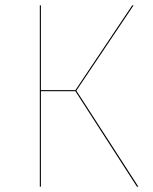

<svg xmlns="http://www.w3.org/2000/svg" viewBox="-20 -700 572 720"><path d="M481.1 -680.1H475.9L262.7 -361.9H133.4V-680.1H129.3V0H133.4V-358.1H262.6L493.5 0H498.9L266.4 -360.1Z"/></svg>

Font: Fira Sans Four
Style: Regular
Weight: 100
Designer: Carrois Corporate & Edenspiekermann AG
Foundry: Carrois Corporate GbR & Edenspiekermann AG
Version: Version 4.203;PS 004.203;hotconv 1.0.88;makeotf.lib2.5.64775